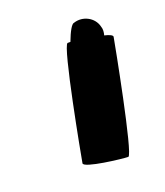

<svg xmlns="http://www.w3.org/2000/svg" viewBox="-78 -652 393 458"><g transform="rotate(-20 118.5 -422.5)"><path d="M64 -272C62 -260 159 -249 172 -249C184 -249 235 -518 237 -530C238 -534 230 -538 217 -541C219 -548 220 -556 217 -564C211 -588 184 -602 160 -594C154 -594 145 -578 136 -554H129C116 -554 66 -284 64 -272Z"/></g></svg>

Font: Ampere
Style: SCSuCndIta
Weight: 400
Version: Version 1